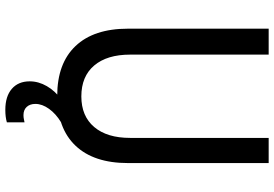

<svg xmlns="http://www.w3.org/2000/svg" viewBox="-178 -662 1055 740"><g transform="rotate(90 350.0 -292.5)"><path d="M91 -800H191V-266Q191 -177 233 -127.5Q275 -78 352 -78Q428 -78 470 -127.5Q512 -177 512 -266V-800H609V-258Q609 -126 542 -55.5Q475 15 350 15Q225 15 158 -55.5Q91 -126 91 -258ZM404 215Q352 215 323 190Q294 165 294 121Q294 87 312.5 55Q331 23 363 0L405 -2L452 0Q419 20 400 46.5Q381 73 381 99Q381 120 392.5 132.5Q404 145 424 145Q433 145 439.5 143.5Q446 142 452 141V209Q432 215 404 215Z"/></g></svg>

Font: Martian Mono Light
Style: Regular
Weight: 300
Monospace: yes
Designer: Roman Shamin
Foundry: Evil Martians
Version: Version 1.000; ttfautohint (v1.8.4.7-5d5b)